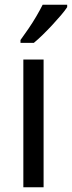

<svg xmlns="http://www.w3.org/2000/svg" viewBox="-20 -786 302 806"><path d="M163 0H78V-536H163ZM262 -756Q253 -742 236 -722Q219 -702 199 -680.5Q179 -659 159 -639.5Q139 -620 122 -606H66V-618Q82 -640 99.5 -665.5Q117 -691 132.5 -717.5Q148 -744 159 -766H262Z"/></svg>

Font: Noto Sans Devanagari SemiCondensed
Style: Regular
Weight: 400
Width: 4
Designer: Jelle Bosma - Monotype Design Team
Foundry: Monotype Imaging Inc.
Version: Version 2.006